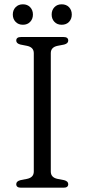

<svg xmlns="http://www.w3.org/2000/svg" viewBox="-20 -872 393 892"><path d="M216 -75Q216 -47.5 247 -41L278 -35Q297 -30 297 -16.5Q297 0 275.5 0H77.5Q55.5 0 55.5 -16.5Q55.5 -30 75 -35L105.5 -41Q137 -47.5 137 -75V-625Q137 -652.5 105.5 -659L75 -665Q55.5 -670 55.5 -683.5Q55.5 -700 77.5 -700H275.5Q297 -700 297 -683.5Q297 -670 278 -665L247 -659Q216 -652.5 216 -625ZM86.5 -757Q65.5 -757 52.5 -770.5Q39.5 -784 39.5 -804.5Q39.5 -825 52.5 -838.5Q65.5 -852 86.5 -852Q107.5 -852 120.2 -838.5Q133 -825 133 -804.5Q133 -784 120.2 -770.5Q107.5 -757 86.5 -757ZM266.5 -757Q245.5 -757 232.8 -770.5Q220 -784 220 -804.5Q220 -825 232.8 -838.5Q245.5 -852 266.5 -852Q288 -852 300.8 -838.5Q313.5 -825 313.5 -804.5Q313.5 -784 300.8 -770.5Q288 -757 266.5 -757Z"/></svg>

Font: Fraunces 9pt S050 Light
Style: Regular
Weight: 300
Version: Version 1.000; ttfautohint (v1.8.3)